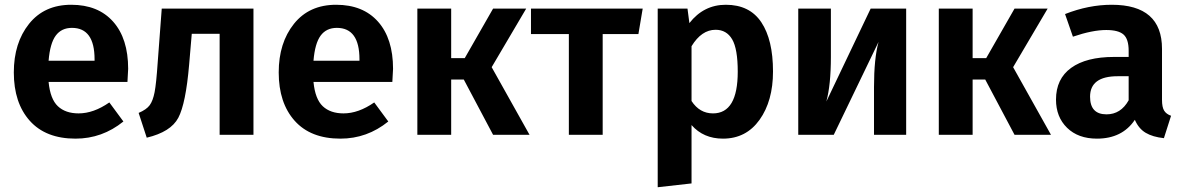

<svg xmlns="http://www.w3.org/2000/svg" viewBox="-20 -566 4970 806"><path d="M518 -277Q518 -267 515 -222H184Q191 -150 223 -120Q255 -90 310 -90Q373 -90 439 -136L498 -56Q409 16 297 16Q172 16 105 -59Q38 -134 38 -262Q38 -386 102 -466Q166 -546 279 -546Q392 -546 455 -475Q518 -404 518 -277ZM377 -311V-317Q377 -449 282 -449Q238 -449 214 -416.5Q190 -384 184 -311Z M659 -530H1044V0H902V-424H785L774 -295Q760 -131 728.5 -71.5Q697 -12 596 12L562 -92Q595 -106 608.5 -124.5Q622 -143 629 -179Q636 -215 642 -304Z M1630 -277Q1630 -267 1627 -222H1296Q1303 -150 1335 -120Q1367 -90 1422 -90Q1485 -90 1551 -136L1610 -56Q1521 16 1409 16Q1284 16 1217 -59Q1150 -134 1150 -262Q1150 -386 1214 -466Q1278 -546 1391 -546Q1504 -546 1567 -475Q1630 -404 1630 -277ZM1489 -311V-317Q1489 -449 1394 -449Q1350 -449 1326 -416.5Q1302 -384 1296 -311Z M2189 -530 2044 -284 2203 0H2050L1927 -232H1874V0H1732V-530H1874V-322H1931L2050 -530Z M2678 -530 2660 -423H2510V0H2368V-423H2209V-530Z M3027 -546Q3127 -546 3176 -472.5Q3225 -399 3225 -266Q3225 -142 3168.5 -63Q3112 16 3015 16Q2933 16 2883 -41V204L2741 220V-530H2866L2874 -469Q2934 -546 3027 -546ZM2973 -90Q3077 -90 3077 -265Q3077 -361 3053.5 -401Q3030 -441 2984 -441Q2925 -441 2883 -372V-142Q2917 -90 2973 -90Z M3784 -530V0H3649V-201Q3649 -320 3668 -390L3480 0H3331V-530H3468V-327Q3468 -210 3449 -140L3635 -530Z M4378 -530 4233 -284 4392 0H4239L4116 -232H4063V0H3921V-530H4063V-322H4120L4239 -530Z M4858 -147Q4858 -116 4867 -101.5Q4876 -87 4896 -80L4866 14Q4819 9 4789.5 -8.5Q4760 -26 4744 -63Q4691 16 4585 16Q4506 16 4459.5 -29.5Q4413 -75 4413 -148Q4413 -235 4476.5 -281Q4540 -327 4657 -327H4718V-353Q4718 -402 4696.5 -421Q4675 -440 4624 -440Q4566 -440 4484 -412L4451 -507Q4550 -546 4647 -546Q4858 -546 4858 -361ZM4625 -86Q4685 -86 4718 -145V-246H4672Q4556 -246 4556 -160Q4556 -86 4625 -86Z"/></svg>

Font: Fira Sans SemiBold
Style: Regular
Weight: 600
Designer: bBox Type GmbH & Carrois Corporate GbR & Edenspiekermann AG
Foundry: bBox Type GmbH & Carrois Corporate GbR & Edenspiekermann AG
Version: Version 4.301;PS 004.301;hotconv 1.0.88;makeotf.lib2.5.64775